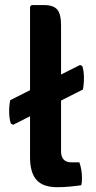

<svg xmlns="http://www.w3.org/2000/svg" viewBox="-20 -756 390 780"><path d="M33.5 -249 24 -254Q18 -272.5 17.2 -298.2Q16.5 -324 21.5 -349L305 -492L314.5 -487.5Q320.5 -469 321 -443.2Q321.5 -417.5 317 -392.5ZM302.5 -96.5Q313 -66.5 313 -33Q313 -26 312.5 -18.2Q312 -10.5 310 -3.5Q290 -0.5 263.8 2Q237.5 4.5 213 4.5Q154.5 4.5 128.2 -25.2Q102 -55 102 -117V-729L108.5 -735.5H157.5Q197 -735.5 212.5 -717.2Q228 -699 228 -655V-142Q228 -96.5 270.5 -96.5Z"/></svg>

Font: Signika Light SemiBold
Style: Regular
Weight: 600
Version: Version 2.003;gftools[0.9.32]